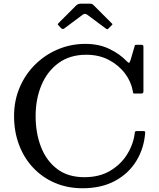

<svg xmlns="http://www.w3.org/2000/svg" viewBox="-20 -994 850 1024"><path d="M55 -375C55 -319.3 63.9 -268 81.8 -221C99.6 -174 124.8 -133.2 157.5 -98.8C190.2 -64.2 228.8 -37.5 273.2 -18.5C317.8 0.5 366.7 10 420 10C487 10 544.7 -3 593 -29C641.3 -55 679.3 -90.5 707 -135.5C734.7 -180.5 750.5 -231.3 754.5 -288C754.8 -292.7 751.3 -295 744 -295H709C702.7 -295 699.3 -292.3 699 -287C694.7 -247.3 681.4 -209.2 659.2 -172.8C637.1 -136.2 606.8 -106.5 568.2 -83.5C529.8 -60.5 483.7 -49 430 -49C372 -49 323.8 -63.5 285.2 -92.5C246.8 -121.5 217.9 -160.7 198.8 -210C179.6 -259.3 170 -314.3 170 -375C170 -435.7 180.4 -490.8 201.2 -540.2C222.1 -589.8 252.6 -629.1 292.8 -658.2C332.9 -687.4 382 -702 440 -702C485.7 -702 526.1 -692.7 561.2 -674C596.4 -655.3 624.9 -631.3 646.8 -602C668.6 -572.7 682.3 -541.8 688 -509.5C689 -504.2 689.7 -500.4 690 -498.2C690.3 -496.1 693.7 -495 700 -495H730.5C736.2 -495 740 -495.8 742 -497.5C744 -499.2 745 -502.7 745 -508V-745.5C745 -751.8 741.7 -755 735 -755H708C703.3 -755 700.7 -754.4 700 -753.2C699.3 -752.1 698.5 -749.7 697.5 -746L676.5 -674.5C673.8 -665.2 671.2 -660.2 668.5 -659.5C665.8 -658.8 662 -661.2 657 -666.5C631.7 -693.2 600.4 -715.4 563.2 -733.2C526.1 -751.1 483.3 -760 435 -760C384.3 -760 336.2 -750.5 290.5 -731.5C244.8 -712.5 204.3 -685.8 169 -651.2C133.7 -616.8 105.8 -576 85.5 -529C65.2 -482 55 -430.7 55 -375ZM304.5 -845C310.8 -838.7 316.8 -837.7 322.5 -842L421 -915.5C429 -921.5 437.3 -921.3 446 -915L543.5 -842.5C547.8 -839.5 550.7 -837.9 552 -837.8C553.3 -837.6 555.8 -839.3 559.5 -843L576 -859.5C578.7 -862.2 579.9 -864 579.8 -865C579.6 -866 578.2 -867.7 575.5 -870L479.5 -966C476.5 -969 473.6 -971.2 470.8 -972.5C467.9 -973.8 463.2 -974.5 456.5 -974.5H414C402 -974.5 393.2 -971.7 387.5 -966L293.5 -872C289.8 -868.3 288 -865.8 288 -864.5C288 -863.2 289.8 -860.7 293.5 -857Z"/></svg>

Font: Besley*
Style: Regular
Weight: 400
Designer: Owen Earl
Foundry: indestructible type*
Version: Version 3.000; ttfautohint (v1.8.3)